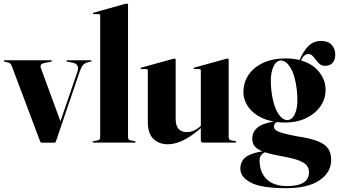

<svg xmlns="http://www.w3.org/2000/svg" viewBox="-24 -768 1825 1034"><path d="M267 0.5H203Q194.5 0.5 192 -7L39.5 -412Q33 -428.5 22 -431L2.5 -435.5Q-3.5 -436.5 -3.5 -440Q-3.5 -443.5 1 -443.5H251Q255.5 -443.5 255.5 -440Q255.5 -437 250 -435.5L225.5 -431Q202 -426.5 197 -419.8Q192 -413 196.5 -400.5L301.5 -114.5L393 -382Q406.5 -423.5 365 -431L339.5 -435.5Q334 -437 334 -440Q334 -443.5 338.5 -443.5H464.5Q468.5 -443.5 468.5 -440Q468.5 -436.5 462.5 -435.5L448 -432Q432.5 -428.5 423 -417.5Q413.5 -406.5 405 -382L277 -6Q275 0.5 267 0.5Z M665.5 -742V-30Q665.5 -15 677.5 -12.5L701 -8Q706.5 -6.5 706.5 -3.5Q706.5 0 702 0H478.5Q474.5 0 474.5 -3.5Q474.5 -6.5 480.5 -8L503.5 -12.5Q515.5 -15 515.5 -29.5V-685Q515.5 -692 508 -692H482Q476.5 -692 476.5 -696Q476.5 -698.5 481.5 -700L647.5 -746.5Q656.5 -748.5 659.5 -748.5Q665.5 -748.5 665.5 -742Z M772 -113V-388.5Q772 -396 764 -396H738Q733 -396 733 -400Q733 -402.5 737.5 -404L904 -450Q913 -452.5 916 -452.5Q922 -452.5 922 -446V-128.5Q922 -91 937.8 -73.8Q953.5 -56.5 982 -56.5Q1020 -56.5 1054 -87L1057.5 -90V-388.5Q1057.5 -396 1050 -396H1024Q1018.5 -396 1018.5 -400Q1018.5 -402.5 1023 -404L1189.5 -450Q1197.5 -452.5 1201.5 -452.5Q1207.5 -452.5 1207.5 -446V-30Q1207.5 -15 1219.5 -12.5L1243 -8Q1248.5 -6.5 1248.5 -3.5Q1248.5 0 1244 0H1070Q1057.5 0 1057.5 -13V-78Q1004 -31.5 960.2 -11.2Q916.5 9 880.5 9Q832.5 9 802.2 -20Q772 -49 772 -113Z M1575 -34Q1647 -23.5 1687.2 -7.5Q1727.5 8.5 1743.5 32.8Q1759.5 57 1759.5 93Q1759.5 160.5 1696.5 203Q1633.5 245.5 1517.5 245.5Q1385 245.5 1327.8 216Q1270.5 186.5 1270.5 140Q1270.5 101.5 1298 79.2Q1325.5 57 1389.5 47Q1360 35.5 1347.2 19.5Q1334.5 3.5 1334.5 -21Q1334.5 -55.5 1360.5 -79.2Q1386.5 -103 1450.5 -113.5Q1374 -127.5 1330.5 -171.8Q1287 -216 1287 -272.5Q1287 -324 1314.8 -365Q1342.5 -406 1394 -429.8Q1445.5 -453.5 1516 -453.5Q1555 -453.5 1589.5 -444.5Q1608 -490.5 1636 -519Q1664 -547.5 1705.5 -547.5Q1742.5 -547.5 1762 -526.8Q1781.5 -506 1781.5 -473Q1781.5 -445 1767 -429.2Q1752.5 -413.5 1726 -413.5Q1709 -413.5 1697.8 -423.2Q1686.5 -433 1677.5 -445.5Q1668.5 -458 1659 -467.5Q1649.5 -477 1637 -477Q1613 -477 1597 -442.5Q1660.5 -424 1695 -380.2Q1729.5 -336.5 1729.5 -285Q1729.5 -234.5 1701 -194.5Q1672.5 -154.5 1623.2 -131.2Q1574 -108 1512 -108Q1488.5 -108 1467 -111Q1451.5 -103 1451.5 -86.5Q1451.5 -75.5 1460.8 -67.5Q1470 -59.5 1496.5 -51.8Q1523 -44 1575 -34ZM1486 -442Q1458 -439.5 1443.5 -396.2Q1429 -353 1437.5 -279.5Q1446.5 -203 1471.5 -161Q1496.5 -119 1526.5 -121.5Q1554.5 -124 1568.8 -166.8Q1583 -209.5 1574.5 -284Q1565.5 -361 1540.8 -402.5Q1516 -444 1486 -442ZM1374 96.5Q1374 159 1411.5 196.5Q1449 234 1522.5 234Q1640 234 1640 159.5Q1640 138.5 1628 123.2Q1616 108 1585.5 96.2Q1555 84.5 1499 74.5Q1469 69 1445.2 63.5Q1421.5 58 1403 52Q1374 64.5 1374 96.5Z"/></svg>

Font: Fraunces 144pt
Style: Bold
Weight: 700
Version: Version 1.000;[b76b70a41]